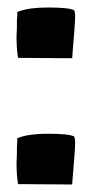

<svg xmlns="http://www.w3.org/2000/svg" viewBox="-20 -486 245 511"><path d="M24 -388 25 -412V-432L26 -444V-454Q53 -466 109 -466Q163 -466 177 -459Q178 -458 179 -453Q180 -448 180 -442Q180 -434 178 -406L172 -331L28 -332Q24 -356 24 -388ZM24 -52 25 -76V-96L26 -108V-118Q53 -130 109 -130Q163 -130 177 -123Q178 -122 179 -117Q180 -112 180 -106Q180 -98 178 -70L172 5L28 4Q24 -20 24 -52Z"/></svg>

Font: Londrina Solid Black
Style: Regular
Weight: 900
Designer: Marcelo Magalhaes
Foundry: Marcelo Magalhães
Version: Version 1.002